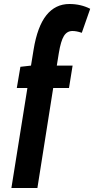

<svg xmlns="http://www.w3.org/2000/svg" viewBox="-20 -730 477 960"><path d="M82 -396 135 -402 148 -482Q167 -598 212 -654Q257 -710 327 -710Q384 -710 431 -686L389 -566Q374 -571 363 -573Q352 -575 342 -575Q315 -575 299.5 -550Q284 -525 274 -464L264 -402H343L325 -290H246L167 210H37L117 -290H64Z"/></svg>

Font: Georama Condensed
Style: Bold
Weight: 700
Width: 3
Designer: Jean-Baptiste Levee
Foundry: Production Type
Version: Version 1.000